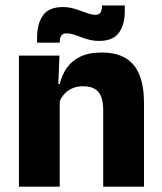

<svg xmlns="http://www.w3.org/2000/svg" viewBox="-20 -700 606 720"><path d="M520 0H367V-289Q367 -316 360 -335.8Q353 -355.5 336.5 -366Q320 -376.5 291.5 -376.5Q268 -376.5 250 -368.2Q232 -360 219.8 -345.8Q207.5 -331.5 201.5 -313.5L178 -385H204Q212 -418.5 230.2 -445Q248.5 -471.5 280.5 -487.2Q312.5 -503 361.5 -503Q416.5 -503 451.5 -481.8Q486.5 -460.5 503.2 -418.5Q520 -376.5 520 -313.5ZM204 0H51V-491.5H203L198 -368.5L204 -354ZM351 -546.5Q333 -546.5 316.2 -550.5Q299.5 -554.5 284.2 -560.5Q269 -566.5 255.2 -570.8Q241.5 -575 230 -575Q215.5 -575 210 -567Q204.5 -559 204 -542.5V-540H119V-559Q119 -609.5 140.5 -641.5Q162 -673.5 216 -673.5Q235.5 -673.5 252.5 -669Q269.5 -664.5 284.5 -658.8Q299.5 -653 312.8 -648.8Q326 -644.5 337.5 -644.5Q351.5 -644.5 356.8 -652.8Q362 -661 362.5 -677V-679.5H448V-659Q448 -608.5 426.2 -577.5Q404.5 -546.5 351 -546.5Z"/></svg>

Font: Anek Kannada Medium
Style: Bold
Weight: 700
Version: Version 1.003